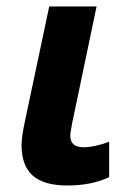

<svg xmlns="http://www.w3.org/2000/svg" viewBox="-20 -566 407 596"><path d="M240.2 -108.9C212.2 -108.9 198.2 -120.6 198.2 -144C198.2 -151.5 200.2 -164.9 204.1 -184.1L279.8 -545.9H132.8L58.1 -192.9C50.6 -158.7 46.9 -133.1 46.9 -116.2C46.9 -72.9 58.5 -41.1 81.8 -20.8C105.1 -0.4 140.8 9.8 189 9.8C239.4 9.8 282.7 1.1 318.8 -16.1V-126C287.9 -114.6 261.7 -108.9 240.2 -108.9Z"/></svg>

Font: OpenSans
Style: Bold Italic
Weight: 700
Italic angle: -12°
Foundry: Ascender Corporation
Version: Version 1.10; ttfautohint (v1.2) -l 8 -r 50 -G 200 -x 14 -D 